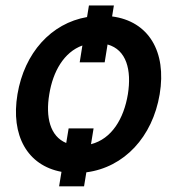

<svg xmlns="http://www.w3.org/2000/svg" viewBox="-20 -609 662 688"><path d="M388.1 -589.5H298.7L291.9 -547.9C163 -525.6 67.5 -419.4 42.6 -271.3C17.8 -122.9 78.5 -16 200.3 6.7L191.8 58.6H281.2L289.4 8.5C425.1 -9.2 526.6 -118.3 552.2 -271.3C577.8 -424.7 512.1 -533 381.7 -550.1ZM156.6 -271.3C169.7 -353 209.2 -422.2 275.2 -446L265.6 -385.7H355.1L365.4 -449.6C433.2 -430.8 452.1 -358.3 438.2 -271.3C423.7 -183.6 380.3 -111.2 306.1 -92.3L315.3 -148.8H225.9L217.3 -96.6C159.4 -120.4 142.8 -189.3 156.6 -271.3Z"/></svg>

Font: Magic Ui Pro Semi Bold
Style: Italic
Weight: 600
Italic angle: -9.39999°
Designer: Stefan Endress, Andreas Faust
Version: Version 1.000;FEAKit 1.0